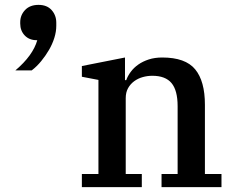

<svg xmlns="http://www.w3.org/2000/svg" viewBox="-20 -768 960 788"><path d="M316 -54H384V-440L316 -453V-497L493 -532V-439H498Q504 -456 516.5 -473Q529 -490 547.5 -503Q566 -516 590.5 -524Q615 -532 646 -532Q741 -532 781 -483.5Q821 -435 821 -338V-54H889V0H643V-54H709V-332Q709 -397 684 -427Q659 -457 605 -457Q585 -457 565.5 -451.5Q546 -446 530.5 -434.5Q515 -423 505.5 -406Q496 -389 496 -365V-54H562V0H316ZM43 -479Q115 -540 133 -603H131Q100 -603 81.5 -622.5Q63 -642 63 -671V-677Q63 -706 83 -727Q103 -748 138 -748Q173 -748 192 -726.5Q211 -705 211 -675V-662Q211 -638 203 -612.5Q195 -587 181 -563Q167 -539 149 -517Q131 -495 110 -479H43Z"/></svg>

Font: IBM Plex Serif Medm
Style: Regular
Weight: 500
Designer: Mike Abbink, Paul van der Laan, Pieter van Rosmalen
Foundry: Bold Monday
Version: Version 3.001